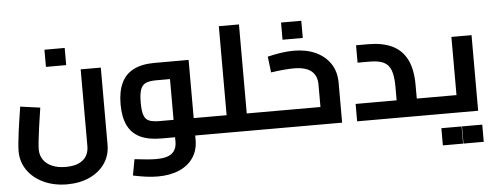

<svg xmlns="http://www.w3.org/2000/svg" viewBox="-57 -865 3279 1270"><g transform="rotate(-5 1582.0 -229.5)"><path d="M341.6 248Q255.4 248 186.8 216.3Q118.2 184.7 79.1 128.8Q40 73 40 2.2Q40 -18.4 43.1 -51.4Q46.2 -84.4 51.5 -124.9Q56.9 -165.5 63.5 -208.3Q70.1 -251 76.1 -291.2L208 -273.1Q197.4 -205.6 189.7 -150.1Q181.9 -94.7 177.8 -56Q173.7 -17.4 173.7 1.4Q173.7 40.6 193.7 70Q213.6 99.4 251.4 115.9Q289.2 132.4 341.6 132.4Q396.6 132.4 430.7 116Q464.7 99.7 480.5 71.8Q496.2 43.9 496.2 8.6V-501.9H629.9V8.6Q629.9 81.3 592.3 135.3Q554.6 189.3 489.6 218.6Q424.6 248 341.6 248ZM268.8 -538.2V-652.2H403.3V-538.2Z M1212.9 0V-115.6H1318.2V0ZM943.4 248.5Q905.8 248.5 865.3 243Q824.9 237.5 779.4 227.9L799 121Q849.4 127.2 884.3 130Q919.2 132.8 943.4 132.8Q1015 132.8 1047.1 106.9Q1079.2 80.9 1079.2 29.3V-409.6L1112.3 -386.3H986.8Q946.4 -386.3 921.2 -376.5Q895.9 -366.7 884.3 -337.1Q872.7 -307.6 872.7 -248.1Q872.7 -190.9 883.4 -162.5Q894 -134.1 919.1 -124.9Q944.1 -115.6 986.8 -115.6H1079.2V0H986.8Q901.7 0 846.7 -26.9Q791.7 -53.8 765.4 -108.9Q739 -164 739 -248.1Q739 -332.2 765.4 -388.8Q791.7 -445.5 846.7 -473.7Q901.7 -501.9 986.8 -501.9H1212.9V28.7Q1212.9 97.2 1179.6 146.7Q1146.3 196.2 1085.9 222.3Q1025.5 248.5 943.4 248.5ZM1318.2 0V-115.6Q1323.8 -115.6 1327.6 -111.6Q1331.4 -107.6 1333.6 -100Q1335.8 -92.5 1337 -82Q1338.2 -71.5 1338.2 -58.1Q1338.2 -44.8 1337 -34Q1335.8 -23.2 1333.6 -15.6Q1331.4 -8.1 1327.6 -4Q1323.8 0 1318.2 0Z M1565.1 0V-115.6H1670.4V0ZM1318 0Q1312.4 0 1308.6 -4Q1304.8 -8.1 1302.6 -15.6Q1300.4 -23.2 1299.2 -34Q1298 -44.8 1298 -58.1Q1298 -76 1299.9 -88.7Q1301.8 -101.3 1306.3 -108.5Q1310.8 -115.6 1318 -115.6ZM1431.4 0V-706.7H1565.1V0ZM1318 0V-115.6H1431.4V0ZM1670.4 0V-115.6Q1676 -115.6 1679.8 -111.6Q1683.6 -107.6 1685.8 -100Q1688 -92.5 1689.2 -82Q1690.4 -71.5 1690.4 -58.1Q1690.4 -44.8 1689.2 -34Q1688 -23.2 1685.8 -15.6Q1683.6 -8.1 1679.8 -4Q1676 0 1670.4 0Z M1670 0V-115.6H2099.6L2054.6 -79.4V-264Q2054.6 -323.7 2017.1 -354.7Q1979.7 -385.6 1899 -385.6Q1876 -385.6 1836.2 -382.3Q1796.3 -378.9 1749.2 -372.1L1736.4 -477.7Q1778.5 -488.1 1823.3 -495Q1868.1 -501.9 1910.7 -501.9Q1992.8 -501.9 2055.1 -473.4Q2117.4 -445 2152.9 -392Q2188.3 -339 2188.3 -264V0ZM1670 0Q1664.4 0 1660.6 -4Q1656.8 -8.1 1654.6 -15.6Q1652.4 -23.2 1651.2 -34Q1650 -44.8 1650 -58.1Q1650 -76 1651.9 -88.7Q1653.8 -101.3 1658.3 -108.5Q1662.8 -115.6 1670 -115.6ZM1843.5 -580.8V-694.9H1977.9V-580.8Z M2694.1 0V-115.6H2799.4V0ZM2288 0V-115.6H2651.1L2560.4 -37.3V-205.3Q2560.4 -275.9 2545.8 -315Q2531.3 -354.2 2497.6 -370.2Q2463.9 -386.3 2405.7 -386.3H2324.7V-501.9H2405.7Q2498.3 -501.9 2562.8 -471.8Q2627.2 -441.6 2660.6 -376.4Q2694.1 -311.2 2694.1 -205.3V0ZM2799.4 0V-115.6Q2805 -115.6 2808.8 -111.6Q2812.6 -107.6 2814.8 -100Q2817 -92.5 2818.2 -82Q2819.4 -71.5 2819.4 -58.1Q2819.4 -44.8 2818.2 -34Q2817 -23.2 2814.8 -15.6Q2812.6 -8.1 2808.8 -4Q2805 0 2799.4 0Z M2799 0V-115.6H3035.7L2957.8 -51.2V-501.9H3091.5V0ZM2799 0Q2793.4 0 2789.6 -4Q2785.8 -8.1 2783.6 -15.6Q2781.4 -23.2 2780.2 -34Q2779 -44.8 2779 -58.1Q2779 -76 2780.9 -88.7Q2782.8 -101.3 2787.3 -108.5Q2791.8 -115.6 2799 -115.6ZM2839 207.9V93.8H2973.5V207.9ZM2976 207.9V93.8H3110.5V207.9Z"/></g></svg>

Font: Cairo
Style: Regular
Weight: 400
Designer: Mohamed Gaber, Accademia di Belle Arti di Urbino
Foundry: Kief Type Foundry, Accademia di Belle Arti di Urbino
Version: Version 3.120